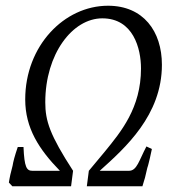

<svg xmlns="http://www.w3.org/2000/svg" viewBox="-20 -650 622 670"><path d="M138 -293C138 -462 233 -586 337 -586C445 -586 472 -481 472 -411C472 -273 402 -190 345 -120L290 -54L283 0H477C480 -9 482 -18 486 -30L494 -64C498 -75 500 -87 503 -98L510 -130L491 -139C465 -90 458 -54 430 -54H328C417 -134 545 -248 545 -424C545 -541 480 -630 357 -630C204 -630 68 -490 68 -303C68 -203 116 -129 189 -54H93C73 -54 65 -66 62 -137H42C31 -105 26 -85 24 -72L16 -40C14 -30 12 -21 11 -13L23 0H228L235 -54C154 -179 138 -228 138 -293Z"/></svg>

Font: Temporarium
Style: Italic
Weight: 400
Italic angle: -7°
Version: Version 1.1